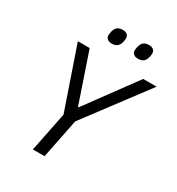

<svg xmlns="http://www.w3.org/2000/svg" viewBox="-207 -1022 1064 1153"><g transform="rotate(30 325.5 -446.0)"><path d="M277 0H196L251 -273L105 -698H187L303 -357H308L558 -698H651L332 -273ZM288 -787Q269 -787 257.5 -796Q246 -805 246 -822Q246 -826 247 -831Q248 -836 249 -845Q254 -868 267 -880Q280 -892 305 -892Q325 -892 336 -883Q347 -874 347 -857Q347 -853 346.5 -848Q346 -843 344 -834Q340 -812 326.5 -799.5Q313 -787 288 -787ZM470 -787Q451 -787 439.5 -796Q428 -805 428 -822Q428 -826 429 -831Q430 -836 431 -845Q436 -868 449 -880Q462 -892 487 -892Q507 -892 518 -883Q529 -874 529 -857Q529 -853 528.5 -848Q528 -843 526 -834Q522 -812 508.5 -799.5Q495 -787 470 -787Z"/></g></svg>

Font: IBM Plex Sans
Style: Italic
Weight: 400
Italic angle: -11.31°
Designer: Mike Abbink, Paul van der Laan, Pieter van Rosmalen
Foundry: Bold Monday
Version: Version 3.201